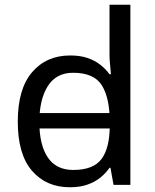

<svg xmlns="http://www.w3.org/2000/svg" viewBox="-20 -780 655 810"><path d="M104 -238V-303H480V-238ZM275 10Q175 10 115 -59.5Q55 -129 55 -267Q55 -405 115.5 -475.5Q176 -546 276 -546Q318 -546 349 -535.5Q380 -525 403 -507Q426 -489 442 -467H448Q447 -480 444.5 -505.5Q442 -531 442 -546V-760H530V0H459L446 -72H442Q426 -49 403 -30.5Q380 -12 348.5 -1Q317 10 275 10ZM289 -63Q374 -63 408.5 -109.5Q443 -156 443 -250V-266Q443 -366 410 -419.5Q377 -473 288 -473Q217 -473 181.5 -416.5Q146 -360 146 -265Q146 -169 181.5 -116Q217 -63 289 -63Z"/></svg>

Font: ltamil85
Style: Book
Weight: 400
Designer: Jelle Bosma - Monotype Design Team
Foundry: Monotype Imaging Inc.
Version: Version 2.003